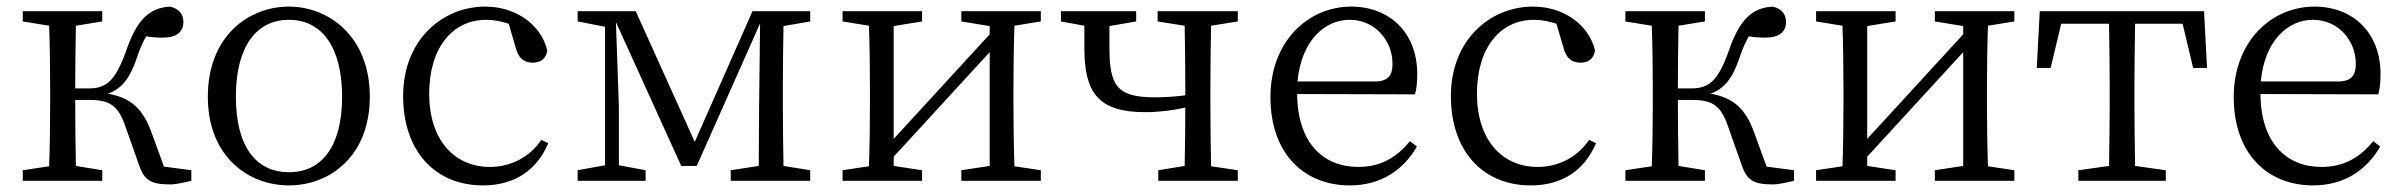

<svg xmlns="http://www.w3.org/2000/svg" viewBox="-20 -548 7289 582"><path d="M477 -43 439 -147C413 -219 376 -252 307 -264C349 -279 374 -310 396 -376C405 -403 414 -422 423 -438C439 -435 453 -434 474 -434C516 -434 535 -452 536 -480C536 -505 523 -522 495 -528C430 -524 393 -485 361 -390C328 -300 301 -280 248 -280H208C208 -340 209 -415 210 -470L290 -483V-514H49V-483L129 -470C131 -415 132 -339 132 -286V-228C132 -176 131 -99 129 -44L49 -32V0H290V-32L210 -45C209 -100 208 -179 208 -245H252C312 -245 338 -228 359 -168L401 -49C417 -1 438 11 496 11C514 11 539 5 560 0V-32Z M856 14C979 14 1101 -74 1101 -255C1101 -437 977 -528 856 -528C732 -528 610 -437 610 -255C610 -74 732 14 856 14ZM856 -26C755 -26 695 -105 695 -255C695 -404 755 -488 856 -488C956 -488 1017 -404 1017 -255C1017 -105 956 -26 856 -26Z M1621 -124C1585 -71 1528 -42 1465 -42C1357 -42 1281 -124 1281 -264C1281 -405 1353 -488 1454 -488C1475 -488 1498 -484 1522 -476L1544 -401C1551 -376 1565 -358 1595 -358C1619 -358 1635 -370 1639 -395C1620 -474 1543 -528 1451 -528C1321 -528 1202 -427 1202 -257C1202 -91 1298 14 1444 14C1542 14 1608 -34 1642 -114Z M2436 -483V-514H2261L2086 -118L1907 -514H1731V-483L1814 -467V-47L1731 -32V0H1937V-32L1856 -47V-225L1847 -481L2045 -45H2092L2284 -477L2281 -225L2280 -45L2195 -32V0H2436V-32L2355 -45C2354 -100 2353 -176 2353 -228V-286C2353 -338 2354 -414 2355 -469Z M3135 -483V-514H2894V-483L2980 -469V-444L2689 -127V-469L2775 -483V-514H2534V-483L2614 -470C2616 -415 2617 -339 2617 -286V-228C2617 -176 2616 -100 2614 -44L2534 -32V0H2775V-32L2689 -45V-73L2980 -390V-45L2894 -32V0H3135V-32L3055 -44C3053 -100 3052 -176 3052 -228V-286C3052 -338 3053 -415 3055 -470Z M3732 -483V-514H3489V-483L3571 -470C3572 -415 3573 -339 3573 -286V-259C3541 -255 3509 -253 3480 -253C3364 -253 3343 -290 3343 -405C3343 -426 3343 -448 3343 -469L3424 -483V-514H3196V-483L3267 -470V-403C3267 -268 3308 -208 3451 -208C3493 -208 3533 -213 3573 -222C3573 -169 3572 -97 3571 -45L3491 -32V0H3732V-32L3651 -44C3650 -100 3649 -176 3649 -228V-286C3649 -338 3650 -415 3651 -470Z M3913 -301C3925 -428 3998 -488 4071 -488C4148 -488 4201 -425 4201 -355C4201 -323 4191 -301 4147 -301ZM4269 -262C4274 -277 4276 -298 4276 -324C4276 -449 4192 -528 4076 -528C3944 -528 3831 -421 3831 -254C3831 -83 3932 14 4072 14C4165 14 4234 -32 4275 -104L4254 -120C4215 -73 4168 -42 4097 -42C3991 -42 3913 -115 3912 -263Z M4797 -124C4761 -71 4704 -42 4641 -42C4533 -42 4457 -124 4457 -264C4457 -405 4529 -488 4630 -488C4651 -488 4674 -484 4698 -476L4720 -401C4727 -376 4741 -358 4771 -358C4795 -358 4811 -370 4815 -395C4796 -474 4719 -528 4627 -528C4497 -528 4378 -427 4378 -257C4378 -91 4474 14 4620 14C4718 14 4784 -34 4818 -114Z M5335 -43 5297 -147C5271 -219 5234 -252 5165 -264C5207 -279 5232 -310 5254 -376C5263 -403 5272 -422 5281 -438C5297 -435 5311 -434 5332 -434C5374 -434 5393 -452 5394 -480C5394 -505 5381 -522 5353 -528C5288 -524 5251 -485 5219 -390C5186 -300 5159 -280 5106 -280H5066C5066 -340 5067 -415 5068 -470L5148 -483V-514H4907V-483L4987 -470C4989 -415 4990 -339 4990 -286V-228C4990 -176 4989 -99 4987 -44L4907 -32V0H5148V-32L5068 -45C5067 -100 5066 -179 5066 -245H5110C5170 -245 5196 -228 5217 -168L5259 -49C5275 -1 5296 11 5354 11C5372 11 5397 5 5418 0V-32Z M6086 -483V-514H5845V-483L5931 -469V-444L5640 -127V-469L5726 -483V-514H5485V-483L5565 -470C5567 -415 5568 -339 5568 -286V-228C5568 -176 5567 -100 5565 -44L5485 -32V0H5726V-32L5640 -45V-73L5931 -390V-45L5845 -32V0H6086V-32L6006 -44C6004 -100 6003 -176 6003 -228V-286C6003 -338 6004 -415 6006 -470Z M6596 -476 6628 -342H6670L6661 -514H6163L6154 -342H6196L6228 -476H6373C6374 -421 6375 -341 6375 -286V-228C6375 -176 6374 -100 6373 -45L6280 -32V0H6545V-32L6452 -45C6451 -100 6450 -176 6450 -228V-286C6450 -341 6451 -421 6452 -476Z M6833 -301C6845 -428 6918 -488 6991 -488C7068 -488 7121 -425 7121 -355C7121 -323 7111 -301 7067 -301ZM7189 -262C7194 -277 7196 -298 7196 -324C7196 -449 7112 -528 6996 -528C6864 -528 6751 -421 6751 -254C6751 -83 6852 14 6992 14C7085 14 7154 -32 7195 -104L7174 -120C7135 -73 7088 -42 7017 -42C6911 -42 6833 -115 6832 -263Z"/></svg>

Font: Noto Serif CJK JP
Style: Regular
Weight: 400
Designer: Ryoko NISHIZUKA 西塚涼子 (kana & ideographs); Frank Grießhammer (Latin, Greek & Cyrillic); Wenlong ZHANG 张文龙 (bopomofo); San
Foundry: Adobe Systems Incorporated
Version: Version 1.000;PS 1;hotconv 16.6.53;makeotf.lib2.5.65590